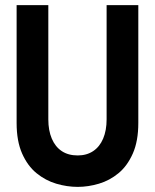

<svg xmlns="http://www.w3.org/2000/svg" viewBox="-20 -720 606 751"><path d="M521 -239V-700H397V-253Q397 -210 383.5 -178Q370 -146 344.5 -129Q319 -112 284 -112Q247 -112 221.5 -129Q196 -146 182.5 -178Q169 -210 169 -253V-700H45V-239Q45 -168 66.5 -119.5Q88 -71 123 -42.5Q158 -14 200 -1.5Q242 11 284 11Q325 11 367 -1.5Q409 -14 443.5 -42.5Q478 -71 499.5 -119.5Q521 -168 521 -239Z"/></svg>

Font: Phudu Medium
Style: Regular
Weight: 500
Version: Version 1.005;gftools[0.9.23]